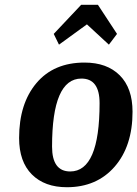

<svg xmlns="http://www.w3.org/2000/svg" viewBox="-20 -773 575 804"><path d="M535 -305Q535 -161 460 -75Q385 11 260 11Q167 11 113.5 -42.5Q60 -96 60 -195Q60 -339 132.5 -425Q205 -511 334 -511Q428 -511 481.5 -457.5Q535 -404 535 -305ZM321 -444Q198 -444 198 -159Q198 -55 274 -55Q397 -55 397 -341Q397 -444 321 -444ZM390 -753 470 -631 436 -586 344 -671 227 -586 205 -631 320 -753Z"/></svg>

Font: Arsenal
Style: Bold Italic
Weight: 700
Italic angle: -9°
Designer: Andrij Shevchenko
Foundry: Stairsfor.com
Version: Version 1.000